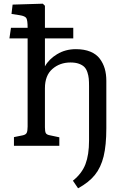

<svg xmlns="http://www.w3.org/2000/svg" viewBox="-20 -786 683 1035"><path d="M55.2 0V-46.9L101.1 -56.2Q119.1 -59.6 124 -70.1Q128.9 -80.6 128.9 -104V-579.1H30.8L39.1 -636.2H128.9Q128.9 -677.2 121.8 -688.5Q114.7 -699.7 85.9 -704.1L42 -710.9L47.9 -761.2L210.9 -766.1L222.2 -754.9V-636.2H375V-579.1H222.2V-428.2Q243.2 -466.8 287.8 -493.9Q332.5 -521 389.2 -521Q434.1 -521 466.8 -507.6Q499.5 -494.1 517.8 -469.7Q536.1 -445.3 544.7 -415.8Q553.2 -386.2 553.2 -350.1V-95.2Q553.2 -2.9 538.6 56.9Q523.9 116.7 491.5 157Q459 197.3 400.9 229L373 188Q421.4 149.4 440.7 98.9Q460 48.3 460 -27.8V-320.8Q460 -345.2 458.5 -361.8Q457 -378.4 451.2 -396.2Q445.3 -414.1 434.8 -424.8Q424.3 -435.5 405.5 -442.4Q386.7 -449.2 359.9 -449.2Q302.7 -449.2 262.5 -414.3Q222.2 -379.4 222.2 -310.1V-100.1Q222.2 -77.6 226.8 -68.8Q231.4 -60.1 247.1 -57.1L299.8 -45.9V0Z"/></svg>

Font: Literata Book
Style: Regular
Weight: 400
Designer: Latin by Veronika Burian and Jose Scaglione. Greek by Irene Vlachou. Cyrillic by Vera Evstafieva
Foundry: TypeTogether
Version: Version 2.003;PS 002.003;hotconv 1.0.88;makeotf.lib2.5.64775